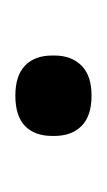

<svg xmlns="http://www.w3.org/2000/svg" viewBox="35 -388 139 250"><g transform="rotate(90 105.0 -263.5)"><path d="M104.9 -213.5Q79.2 -213.5 66 -226Q52.8 -238.6 52.8 -261.4V-264.4Q52.8 -286.6 66 -299.7Q79.2 -312.7 104.9 -312.7Q131.5 -312.7 144.5 -299.7Q157.5 -286.6 157.5 -264.4V-261.4Q157.5 -238.6 144.5 -226Q131.5 -213.5 104.9 -213.5Z"/></g></svg>

Font: Anek Gurmukhi Medium SemiExpanded
Style: Regular
Weight: 500
Width: 6
Version: Version 1.003